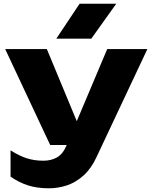

<svg xmlns="http://www.w3.org/2000/svg" viewBox="-20 -836 817 1037"><path d="M244 181Q181 181 132 165.5Q83 150 37 118V-24Q84 6 125 19Q166 32 215 32Q256 32 288 14Q320 -4 340 -52L559 -571H776L502 11Q473 74 431.5 111.5Q390 149 342 165Q294 181 244 181ZM251 -53 8 -571H233L448 -53ZM410 -816H608L473 -627H284Z"/></svg>

Font: Unbounded
Style: Bold
Weight: 700
Designer: Luke Prowse, Jean-Baptiste Morizot, Fátima Lázaro, Florian Runge
Foundry: NaN
Version: Version 1.700